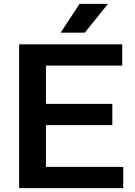

<svg xmlns="http://www.w3.org/2000/svg" viewBox="-20 -968 696 988"><path d="M78.5 0V-740H609V-630.5H216.5V-433.5H558V-324H216.5V-109.5H614V0ZM292 -800 389.5 -948H535.5L416.5 -800Z"/></svg>

Font: Encode Sans SmExp SmBold
Style: Regular
Weight: 600
Width: 6
Designer: Multiple Designers
Foundry: Impallari Type
Version: Version 3.002; ttfautohint (v1.8.3) -l 8 -r 50 -G 200 -x 14 